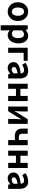

<svg xmlns="http://www.w3.org/2000/svg" viewBox="2320 -2934 829 5508"><g transform="rotate(90 2734.0 -179.5)"><path d="M313 14C453 14 582 -94 582 -279C582 -466 453 -574 313 -574C173 -574 44 -466 44 -279C44 -94 173 14 313 14ZM313 -106C237 -106 194 -174 194 -279C194 -385 237 -454 313 -454C389 -454 432 -385 432 -279C432 -174 389 -106 313 -106Z M705 215H851V45L847 -47C890 -8 937 14 986 14C1109 14 1224 -97 1224 -289C1224 -461 1142 -574 1004 -574C944 -574 886 -542 839 -502H835L825 -560H705ZM953 -107C923 -107 887 -118 851 -149V-395C890 -434 924 -453 962 -453C1039 -453 1073 -394 1073 -287C1073 -165 1021 -107 953 -107Z M1349 0H1495V-444H1724V-560H1349Z M1928 14C1992 14 2048 -18 2097 -60H2100L2111 0H2231V-327C2231 -489 2158 -574 2016 -574C1928 -574 1848 -541 1782 -500L1835 -403C1887 -433 1937 -456 1989 -456C2058 -456 2082 -414 2084 -359C1859 -335 1762 -272 1762 -152C1762 -57 1828 14 1928 14ZM1976 -101C1933 -101 1902 -120 1902 -164C1902 -214 1948 -251 2084 -269V-156C2049 -121 2018 -101 1976 -101Z M2381 0H2527V-223H2731V0H2878V-560H2731V-351H2527V-560H2381Z M3035 0H3169L3333 -259C3351 -292 3381 -344 3400 -377H3404C3398 -307 3391 -233 3391 -176V0H3533V-560H3399L3235 -300C3218 -267 3187 -216 3168 -183H3164C3169 -252 3177 -327 3177 -383V-560H3035Z M3997 0H4144V-560H3997V-314C3974 -308 3954 -305 3927 -305C3849 -305 3816 -336 3816 -400V-560H3669V-400C3669 -249 3761 -190 3896 -190C3943 -190 3965 -193 3997 -199Z M4302 0H4448V-223H4652V0H4799V-560H4652V-351H4448V-560H4302Z M5094 14C5158 14 5214 -18 5263 -60H5266L5277 0H5397V-327C5397 -489 5324 -574 5182 -574C5094 -574 5014 -541 4948 -500L5001 -403C5053 -433 5103 -456 5155 -456C5224 -456 5248 -414 5250 -359C5025 -335 4928 -272 4928 -152C4928 -57 4994 14 5094 14ZM5142 -101C5099 -101 5068 -120 5068 -164C5068 -214 5114 -251 5250 -269V-156C5215 -121 5184 -101 5142 -101Z"/></g></svg>

Font: Noto Sans Japanese Bold
Style: Bold
Weight: 700
Designer: Ryoko NISHIZUKA (kana & ideographs); Paul D. Hunt (Latin, Greek & Cyrillic); Wenlong ZHANG (bopomofo); Sandoll Communica
Foundry: Adobe Systems Incorporated
Version: Version 1.000;PS 1;hotconv 1.0.78;makeotf.lib2.5.61930